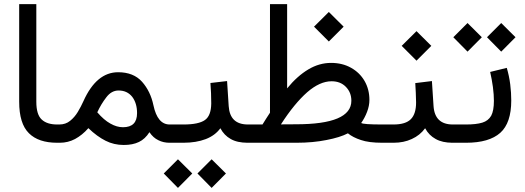

<svg xmlns="http://www.w3.org/2000/svg" viewBox="-20 -687 2528 924"><path d="M267.1 0V-87.9H254.9C222.7 -87.9 197.8 -95.7 180.7 -111.8C163.6 -127.4 154.8 -155.8 154.8 -197.3V-667H72.3V-197.8C72.3 -127 87.9 -76.7 119.1 -45.9C149.9 -15.1 195.3 0 254.9 0Z M405.3 -70.3C433.1 -43.5 460.9 -23.4 487.8 -9.8C514.6 3.9 543.9 10.7 575.7 10.7C604.5 10.7 628.9 5.9 648.9 -3.9C668.5 -13.2 685.1 -28.8 699.2 -50.8C711.4 -32.7 725.6 -20 742.2 -12.2C758.3 -3.9 776.4 0 795.9 0H809.6V-87.9H796.4C757.3 -87.9 731.4 -118.7 718.3 -180.7C709 -225.1 690.9 -262.7 663.6 -293.5C636.2 -324.2 597.7 -339.4 548.3 -339.4C479 -339.4 423.3 -293 381.8 -200.7C374 -183.1 364.7 -165.5 354.5 -148.4C344.2 -131.3 331.5 -116.7 317.4 -105.5C303.2 -93.8 285.6 -87.9 265.6 -87.9H247.6V0H268.1C293.9 0 318.4 -5.9 341.3 -18.1C363.8 -30.3 385.3 -47.4 405.3 -70.3ZM448.2 -146.5C460.4 -172.9 474.6 -196.8 491.7 -218.8C508.3 -240.7 527.8 -251.5 550.8 -251.5C578.6 -251.5 600.1 -241.2 616.2 -221.2C631.8 -200.7 639.6 -174.3 639.6 -142.6C639.6 -97.2 617.2 -74.7 571.8 -74.7C551.8 -74.7 531.7 -80.6 511.2 -92.3C490.7 -103.5 469.7 -121.6 448.2 -146.5Z M1184.1 0V-87.9H1173.3C1115.2 -87.9 1084.5 -117.2 1080.6 -176.3L1072.8 -296.9L992.7 -287.6C993.7 -272.5 994.6 -255.9 995.6 -238.8C996.1 -221.7 996.6 -205.1 996.6 -189C996.1 -149.9 986.3 -123.5 966.3 -109.4C946.3 -95.2 912.1 -87.9 863.8 -87.9H790V0H862.8C903.8 0 939.5 -5.9 970.2 -17.6C1000.5 -29.3 1023.9 -46.9 1040.5 -69.8C1052.7 -46.9 1069.3 -29.8 1090.3 -18.1C1111.3 -5.9 1138.7 0 1172.4 0ZM930.2 147.9 998.5 217.3 1067.4 147.9 998.5 79.6ZM768.1 147.9 836.4 217.3 905.3 147.9 836.4 79.6Z M1491.2 -558.6 1562.5 -487.3 1633.8 -558.6 1562.5 -629.4ZM1718.3 -95.2C1729.5 -111.3 1739.3 -129.4 1746.6 -148.9C1753.9 -168 1757.8 -187 1757.8 -206.1C1757.8 -239.7 1750 -270.5 1734.4 -297.4C1718.8 -324.2 1697.3 -345.2 1669.4 -360.8C1641.6 -376.5 1609.4 -384.3 1573.2 -384.3C1535.6 -384.3 1499 -374 1463.9 -353C1428.7 -332 1394.5 -301.8 1361.8 -261.7V-667H1279.3V-144.5C1273.4 -135.3 1267.6 -126 1261.2 -116.7C1254.9 -106.9 1249 -97.2 1243.2 -87.9H1164.6V0H1406.7C1460 0 1507.8 -4.4 1551.3 -13.2C1594.7 -21.5 1628.9 -32.2 1654.3 -45.4C1670.4 -32.2 1691.4 -21.5 1716.8 -13.2C1742.2 -4.4 1776.4 0 1819.3 0H1834.5V-87.9H1819.8C1758.8 -87.9 1724.6 -90.3 1718.3 -95.2ZM1404.3 -88.9 1332 -88.4C1375.5 -156.2 1418 -207.5 1458.5 -243.2C1499 -278.3 1538.1 -295.9 1575.7 -295.9C1604 -295.9 1627 -287.1 1644.5 -269C1662.1 -251 1670.9 -229 1670.9 -202.1C1670.9 -126.5 1582 -88.9 1404.3 -88.9Z M2169.9 0V-87.9H2159.2C2101.1 -87.9 2070.3 -117.7 2066.4 -176.8L2058.6 -296.9L1978.5 -287.1C1979 -272 1980 -256.8 1981 -240.7C1981.9 -224.6 1982.4 -209 1982.4 -193.8C1982.4 -157.2 1974.1 -130.9 1957.5 -113.8C1940.9 -96.7 1913.1 -87.9 1874 -87.9H1814.9V0H1874C1906.7 0 1936 -5.9 1961.9 -18.1C1987.8 -29.8 2009.3 -46.9 2025.9 -69.8C2038.1 -46.9 2055.2 -29.8 2076.7 -18.1C2098.1 -5.9 2125.5 0 2158.2 0ZM1913.1 -466.3 1984.4 -395 2055.7 -466.3 1984.4 -537.1Z M2418.9 -360.4 2338.9 -340.8C2344.2 -317.9 2348.6 -293.5 2352.1 -268.6C2355.5 -243.2 2356.9 -220.7 2356.9 -201.7C2356.9 -169.9 2352.5 -146 2343.8 -129.9C2334.5 -113.8 2320.3 -102.5 2300.8 -96.7C2281.2 -90.8 2255.4 -87.9 2223.1 -87.9H2150.4V0H2223.1C2297.4 0 2352.1 -16.1 2387.7 -47.9C2422.9 -79.6 2440.4 -131.3 2440.4 -203.1C2440.4 -227.1 2439 -252.9 2435.5 -280.8C2432.1 -308.6 2426.3 -335 2418.9 -360.4ZM2323.7 -507.8 2392.1 -438.5 2460.9 -507.8 2392.1 -576.2ZM2161.6 -507.8 2230 -438.5 2298.8 -507.8 2230 -576.2Z"/></svg>

Font: Vazir
Style: Regular
Weight: 400
Designer: Saber Rastikerdar
Foundry: Saber Rastikerdar
Version: Version 27.002;January 24, 2021;FontCreator 13.0.0.2683 64-b